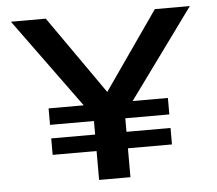

<svg xmlns="http://www.w3.org/2000/svg" viewBox="-50 -730 887 784"><g transform="rotate(-5 394.0 -337.5)"><path d="M145 -241.5V-309H289L22.5 -675H165.5L389.5 -355L612.5 -675H756L489.5 -309H634V-241.5H453.5V-186H634V-118.5H453.5V0H325V-118.5H145V-186H325V-241.5Z"/></g></svg>

Font: Anybody ExtraExpanded Medium
Style: Regular
Weight: 500
Width: 8
Designer: Tyler Finck
Foundry: Etcetera Type Company
Version: Version 1.010; ttfautohint (v1.8.3) -l 8 -r 50 -G 200 -x 14 